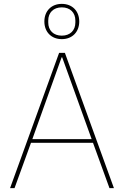

<svg xmlns="http://www.w3.org/2000/svg" viewBox="-20 -971 640 991"><path d="M299 -769C353 -769 389 -806 389 -860C389 -914 353 -951 299 -951C245 -951 209 -914 209 -860C209 -806 245 -769 299 -769ZM299 -787C256 -787 229 -814 229 -855V-865C229 -906 256 -933 299 -933C342 -933 369 -906 369 -865V-855C369 -814 342 -787 299 -787ZM568 0 315 -698H285L32 0H55L140 -234H460L545 0ZM453 -253H147L298 -675H301Z"/></svg>

Font: IBM Plex Thai Looped Thin
Style: Regular
Weight: 100
Designer: Mike Abbink, Paul van der Laan, Pieter van Rosmalen, Ben Mitchell, Mark Frömberg
Foundry: Bold Monday
Version: Version 1.0